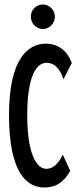

<svg xmlns="http://www.w3.org/2000/svg" viewBox="-20 -823 353 853"><path d="M171 -694C199 -694 224 -719 224 -749C224 -778 199 -803 171 -803C140 -803 117 -779 117 -749C117 -719 141 -694 171 -694ZM177 10C229 10 263 -13 292 -64L259 -136C241 -98 217 -73 186 -73C141 -73 101 -142 101 -311C101 -486 142 -544 187 -544C216 -544 243 -527 262 -471L299 -543C280 -595 241 -629 183 -629C112 -629 19 -573 20 -308C21 -65 93 10 177 10Z"/></svg>

Font: Inconsolata ExtraCondensed
Style: Bold
Weight: 700
Width: 2
Monospace: yes
Designer: Raph Levien, Cyreal, Brenton Simpson
Foundry: Raph Levien, Cyreal, Google
Version: Version 3.100